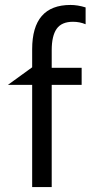

<svg xmlns="http://www.w3.org/2000/svg" viewBox="-20 -756 366 776"><path d="M265 -736Q110 -736 110 -557V-484L12 -413H110V0H189V-413H310V-482H189V-553Q189 -611 209 -639.5Q229 -668 275 -668Q302 -668 326 -658V-726Q294 -736 265 -736Z"/></svg>

Font: Geom Light
Style: Regular
Weight: 300
Version: Version 1.102